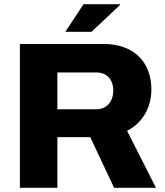

<svg xmlns="http://www.w3.org/2000/svg" viewBox="-20 -897 790 917"><path d="M292 -745H417L554 -874L552 -877H379ZM75 0H254V-242H411L525 0H725L587 -272C660 -310 703 -382 703 -470C703 -593 627 -687 474 -687H75ZM254 -375V-551H440C490 -551 521 -517 521 -465C521 -410 488 -375 440 -375Z"/></svg>

Font: Archivo ExtraBold
Style: Regular
Weight: 800
Designer: Hector Gatti
Foundry: Omnibus-Type
Version: Version 2.001